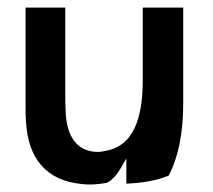

<svg xmlns="http://www.w3.org/2000/svg" viewBox="-20 -483 558 503"><path d="M47 -463V-203C47 -190 47 -178 48 -166C53 -66 103 -10 193 -1C215 2 237 0 260 -4C275 -12 287 -26 296 -42L311 -68V-2C350 -3 391 -10 422 -23C448 -73 460 -136 460 -213V-463H354V-274C354 -175 331 -98 252 -87C249 -86 243 -85 237 -85C182 -85 155 -125 152 -189C151 -206 151 -225 151 -243V-463Z"/></svg>

Font: Bluebird
Style: LiNrw
Weight: 300
Designer: Jasper
Foundry: Cannot Into Space Fonts
Version: Version 0.98